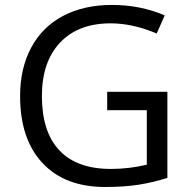

<svg xmlns="http://www.w3.org/2000/svg" viewBox="-20 -744 768 774"><path d="M412.1 -374H654.8V-26.9Q598.1 -8.8 539.6 0.5Q481 9.8 403.8 9.8Q241.7 9.8 151.4 -86.7Q61 -183.1 61 -356.9Q61 -468.3 105.7 -552Q150.4 -635.7 234.4 -679.9Q318.4 -724.1 431.2 -724.1Q545.4 -724.1 644 -682.1L611.8 -608.9Q515.1 -649.9 425.8 -649.9Q295.4 -649.9 222.2 -572.3Q148.9 -494.6 148.9 -356.9Q148.9 -212.4 219.5 -137.7Q290 -63 426.8 -63Q501 -63 571.8 -80.1V-299.8H412.1Z"/></svg>

Font: f01525491
Style: Regular
Weight: 400
Foundry: Ascender Corporation
Version: Version 1.10